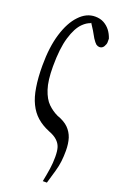

<svg xmlns="http://www.w3.org/2000/svg" viewBox="-162 -604 588 925"><g transform="rotate(20 132.0 -142.0)"><path d="M135.3 37.6Q97.7 22 71.8 -1Q45.9 -23.9 29.3 -58.1Q12.7 -91.8 5.4 -139.2Q-2.4 -186.5 -2.4 -249Q-2.4 -344.2 18.6 -412.6Q39.6 -481.4 75.7 -519Q111.8 -557.6 156.7 -557.6Q182.6 -557.6 201.7 -547.1Q220.7 -536.6 233.9 -519.5Q246.6 -502.9 254.4 -480V-475.1V-470.7V-467.8V-464.8V-462.4Q254.4 -460.9 254.4 -460.4Q254.4 -452.1 246.6 -438.5Q238.8 -426.3 225.1 -426.3Q216.3 -426.3 208 -432.1Q199.7 -439 188 -457Q168.5 -493.2 149.4 -521Q147.5 -524.9 146 -520Q127 -513.7 108.9 -496.1Q81.1 -469.2 64 -411.6Q46.9 -355 46.9 -262.7Q46.9 -189.9 61 -147.5Q75.2 -104 98.4 -81.5Q121.6 -59.1 148.9 -46.4Q186.5 -33.2 206.5 -13.2Q226.6 6.8 235.8 34.2Q244.6 62.5 244.6 99.1Q244.6 126.5 241.7 152.3Q238.8 178.2 230.5 206.5Q222.2 235.8 210.9 273.9H189.9Q197.3 237.3 202.1 205.6Q206.5 175.3 206.5 144Q206.5 113.8 200.7 95.2Q194.8 77.1 179.7 63Q164.1 48.3 135.3 37.6Z"/></g></svg>

Font: Scarab Serif
Style: Condensed-Light
Weight: 300
Designer: John Roberts
Foundry: Scarab
Version: 1.0